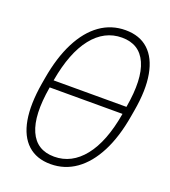

<svg xmlns="http://www.w3.org/2000/svg" viewBox="-136 -836 835 945"><g transform="rotate(20 281.5 -364.0)"><path d="M236.8 9.3Q163.1 9.3 117.2 -32.7Q71.3 -74.7 57.1 -154.5Q43 -234.4 62 -348.1L67.4 -379.4Q86.9 -493.2 127.7 -573Q168.5 -652.8 227.5 -694.8Q286.6 -736.8 360.4 -736.8Q434.6 -736.8 480.2 -694.8Q525.9 -652.8 540.5 -573Q555.2 -493.2 535.2 -379.4L529.8 -348.1Q510.7 -234.4 469.7 -154.5Q428.7 -74.7 369.6 -32.7Q310.5 9.3 236.8 9.3ZM241.2 -31.2Q332.5 -31.2 396.2 -111.1Q460 -190.9 485.8 -342.8L492.7 -384.8Q519 -536.6 483.4 -616.5Q447.8 -696.3 356.4 -696.3Q264.6 -696.3 201.2 -616.5Q137.7 -536.6 111.3 -384.8L104.5 -342.8Q78.6 -190.9 114 -111.1Q149.4 -31.2 241.2 -31.2ZM88.9 -344.2 95.2 -383.3H509.3L502.9 -344.2Z"/></g></svg>

Font: Inter 28pt ExtraLight
Style: Italic
Weight: 250
Italic angle: -9.3988°
Designer: Rasmus Andersson
Foundry: rsms
Version: Version 4.001;git-66647c0bb